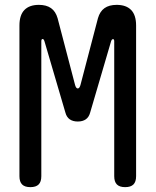

<svg xmlns="http://www.w3.org/2000/svg" viewBox="-20 -760 640 790"><path d="M540 -35Q540 -12 529 -1Q518 10 495 10Q472 10 461 -1Q450 -12 450 -35V-590Q450 -599 445 -599Q440 -599 437 -590L351 -297Q346 -278 333 -269Q320 -260 300 -260Q280 -260 267 -269Q254 -278 249 -297L163 -590Q160 -600 155 -599.5Q150 -599 150 -590V-35Q150 -12 139 -1Q128 10 105 10Q82 10 71 -1Q60 -12 60 -35V-655Q60 -698 80.5 -719Q101 -740 140 -740Q171 -740 190 -726.5Q209 -713 217 -685L289 -410Q293 -396 300 -396Q307 -396 311 -410L383 -685Q391 -713 410 -726.5Q429 -740 460 -740Q499 -740 519.5 -719Q540 -698 540 -655Z"/></svg>

Font: Maple Mono Normal
Style: Regular
Weight: 400
Monospace: yes
Designer: subframe7536
Version: Version 7.000